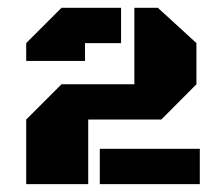

<svg xmlns="http://www.w3.org/2000/svg" viewBox="-20 -668 569 494"><path d="M47.4 -194.3V-360.4L138.2 -451.2H325.7V-647.9H386.2L485.4 -557.1V-451.2L395 -360.4H207V-194.3ZM47.4 -511.2V-557.1L138.2 -647.9H291.5V-557.1H198.7V-511.2ZM236.8 -194.3V-285.2H494.1V-194.3Z"/></svg>

Font: Black Ops One
Style: Regular
Weight: 400
Designer: James Grieshaber, Eben Sorkin
Foundry: Sorkin Type Co.
Version: Version 1.004; ttfautohint (v1.8.4.7-5d5b)